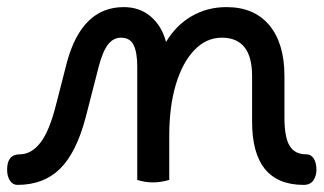

<svg xmlns="http://www.w3.org/2000/svg" viewBox="-57 -506 910 540"><path d="M-8 14Q-21 14 -29 2Q-37 -10 -37 -29Q-37 -72 -1 -72Q31 -72 56.5 -104.5Q82 -137 101 -213L131 -330Q173 -486 291 -486Q336 -486 367 -459.5Q398 -433 410 -388Q438 -435 482 -460.5Q526 -486 580 -486Q658 -486 700.5 -435Q743 -384 743 -292V-175Q743 -120 757.5 -96Q772 -72 804 -72Q818 -72 825.5 -60Q833 -48 833 -28Q833 -12 824.5 1Q816 14 797 14Q652 14 652 -164V-292Q652 -400 567 -400Q523 -400 489.5 -365Q456 -330 437.5 -268Q419 -206 419 -124V0Q409 3 397 5Q385 7 374 7Q350 7 329 0V-319Q329 -358 319 -379Q309 -400 283 -400Q262 -400 247 -381Q232 -362 221 -320L184 -176Q158 -77 112 -31.5Q66 14 -8 14Z"/></svg>

Font: Borel
Style: Regular
Weight: 400
Designer: Rosalie Wagner
Foundry: ANRT
Version: Version 1.007; ttfautohint (v1.8.4.7-5d5b)